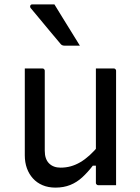

<svg xmlns="http://www.w3.org/2000/svg" viewBox="-20 -844 640 875"><path d="M173 -532Q177 -532 179 -530.5Q181 -529 182.5 -527Q184 -525 184 -521Q184 -476 184 -429.5Q184 -383 184 -336.5Q184 -290 184 -245Q184 -200 184 -157Q184 -119 203.5 -99.5Q223 -80 256 -80Q280 -80 302 -86Q324 -92 345.5 -104.5Q367 -117 388.5 -136.5Q410 -156 432 -183V-89H403Q380 -59 355 -36Q330 -13 300 -1Q270 11 233 11Q200 11 174 0Q148 -11 130 -31Q112 -51 102.5 -77.5Q93 -104 93 -136Q93 -181 93 -225.5Q93 -270 93 -315.5Q93 -361 93 -405Q93 -437 93 -468.5Q93 -500 93 -532Q113 -532 133 -532Q153 -532 173 -532ZM498 -532Q502 -532 504 -530.5Q506 -529 507.5 -527Q509 -525 509 -521Q509 -451 509 -380.5Q509 -310 509 -239.5Q509 -169 509 -99Q509 -78 509 -59.5Q509 -41 509 -25.5Q509 -10 509 0Q495 0 481.5 0Q468 0 454.5 0Q441 0 428 0Q425 0 422.5 -1.5Q420 -3 418.5 -5Q417 -7 417 -11Q417 -98 417 -185Q417 -272 417 -359Q417 -446 417 -532Q432 -532 445 -532Q458 -532 471.5 -532Q485 -532 498 -532ZM228 -824Q248 -792 267 -760.5Q286 -729 306 -697.5Q326 -666 344 -636Q327 -636 310 -636Q293 -636 273 -636Q267 -636 262.5 -638.5Q258 -641 256 -644Q228 -678 206.5 -703Q185 -728 165 -753Q145 -778 120 -807Q116 -812 118 -818Q120 -824 127 -824Q145 -824 160.5 -824Q176 -824 192.5 -824Q209 -824 228 -824Z"/></svg>

Font: Recursive
Style: Regular
Weight: 400
Version: Version 1.085